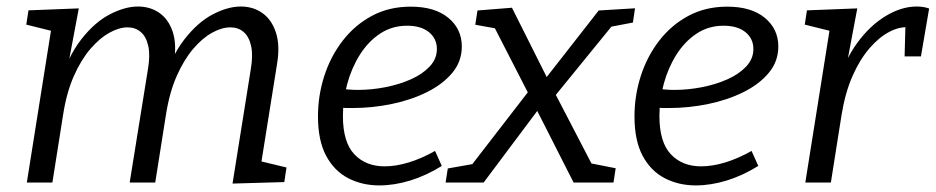

<svg xmlns="http://www.w3.org/2000/svg" viewBox="-20 -557 2856 586"><path d="M689.7 3.3 745.4 -345.6Q752.7 -388.5 746.4 -416.8Q740.1 -445.1 723.6 -459.3Q707.2 -473.5 683.2 -473.5Q656.9 -473.5 627.3 -457.1Q597.7 -440.8 569.7 -408Q541.7 -375.2 519.4 -325.1Q497.2 -275 486.5 -206.8L453.8 0H375.8L431.5 -345.6Q438.8 -388.5 432.5 -416.8Q426.2 -445.1 409.7 -459.3Q393.2 -473.5 369.3 -473.5Q343.6 -473.5 314 -457.1Q284.4 -440.8 256.1 -408Q227.8 -375.2 205.5 -325.1Q183.2 -275 172.6 -206.8L139.9 0H61.9L138.2 -479.9L169 -454.8L60.2 -481.9L66.9 -525.4L220.5 -531.4L183.5 -334.5L160.1 -296.6Q186.7 -384 227.9 -436.7Q269.1 -489.4 315.2 -513.2Q361.4 -537.1 400.8 -537.1Q438.5 -537.1 466.3 -517.7Q494.1 -498.4 507 -460.4Q519.8 -422.4 510.8 -366.4L503.5 -320.1L475 -296.6Q501.7 -384 542.7 -436.7Q583.7 -489.4 629.5 -513.2Q675.3 -537.1 714.7 -537.1Q753.1 -537.1 781.2 -516.9Q809.4 -496.7 822.2 -457.5Q835.1 -418.3 825.4 -360.7L775.1 -45.8L742.3 -72.9L854.4 -45.8L847.7 -1.3Z M1137.9 8.9Q1085.3 8.9 1042.8 -13.1Q1000.3 -35.1 975.4 -81.5Q950.5 -128 950.5 -201.8Q950.5 -265.3 969.7 -325Q988.9 -384.7 1025.8 -432.6Q1062.6 -480.4 1115 -508.6Q1167.4 -536.7 1233.5 -536.7Q1306.9 -536.7 1348.2 -502.7Q1389.5 -468.7 1389.5 -415Q1389.5 -369.8 1360.7 -335Q1331.8 -300.1 1283.4 -276Q1234.9 -251.8 1175.6 -239.6Q1116.4 -227.3 1055.5 -227.3Q1045.4 -227.3 1035.9 -227.4Q1026.5 -227.6 1017 -228.6L1022.4 -285.6Q1034.2 -284.6 1046.7 -283.6Q1059.2 -282.6 1072.2 -282.6Q1113.7 -282.6 1156.4 -290.9Q1199.1 -299.3 1234.5 -315.1Q1269.9 -331 1291.6 -354.2Q1313.4 -377.5 1313.4 -407.5Q1313.4 -439 1289.3 -458.8Q1265.1 -478.5 1222.5 -478.5Q1176.4 -478.5 1140.1 -454.4Q1103.8 -430.3 1078.4 -390.1Q1053.1 -349.8 1039.8 -301Q1026.6 -252.3 1026.6 -203Q1026.6 -123 1061.5 -86.1Q1096.4 -49.3 1153.7 -49.3Q1188.7 -49.3 1228.1 -61.4Q1267.5 -73.5 1307.8 -96.4L1328.4 -50.6Q1280.8 -21 1232 -6Q1183.2 8.9 1137.9 8.9Z M1340 0 1346.7 -42.8 1436.7 -58.8 1413.9 -46.1 1595.9 -281.7 1620.3 -285.7 1807.3 -525 1918.1 -531.7 1911.7 -488.2 1829.4 -472.5 1853.8 -485.2 1673.9 -264.3 1651.1 -260.3 1456.2 0ZM1730.6 0 1602.9 -251.6 1483.2 -484.9 1498.6 -469.2 1430.6 -481.5 1437.3 -525 1542.5 -533.4 1661.2 -296.8 1791.2 -46.5 1775.8 -59.9 1859.1 -43.5 1852.4 0Z M2103.9 8.9Q2051.3 8.9 2008.8 -13.1Q1966.3 -35.1 1941.4 -81.5Q1916.5 -128 1916.5 -201.8Q1916.5 -265.3 1935.7 -325Q1954.9 -384.7 1991.8 -432.6Q2028.6 -480.4 2081 -508.6Q2133.4 -536.7 2199.5 -536.7Q2272.9 -536.7 2314.2 -502.7Q2355.5 -468.7 2355.5 -415Q2355.5 -369.8 2326.7 -335Q2297.8 -300.1 2249.4 -276Q2200.9 -251.8 2141.6 -239.6Q2082.4 -227.3 2021.5 -227.3Q2011.4 -227.3 2001.9 -227.4Q1992.5 -227.6 1983 -228.6L1988.4 -285.6Q2000.2 -284.6 2012.7 -283.6Q2025.2 -282.6 2038.2 -282.6Q2079.7 -282.6 2122.4 -290.9Q2165.1 -299.3 2200.5 -315.1Q2235.9 -331 2257.6 -354.2Q2279.4 -377.5 2279.4 -407.5Q2279.4 -439 2255.3 -458.8Q2231.1 -478.5 2188.5 -478.5Q2142.4 -478.5 2106.1 -454.4Q2069.8 -430.3 2044.4 -390.1Q2019.1 -349.8 2005.8 -301Q1992.6 -252.3 1992.6 -203Q1992.6 -123 2027.5 -86.1Q2062.4 -49.3 2119.7 -49.3Q2154.7 -49.3 2194.1 -61.4Q2233.5 -73.5 2273.8 -96.4L2294.4 -50.6Q2246.8 -21 2198 -6Q2149.2 8.9 2103.9 8.9Z M2437.9 0 2517.9 -502.7 2545 -454.8 2436.2 -481.9 2442.9 -525.4 2596.5 -531.4 2559.5 -334.5 2536.1 -296Q2556.8 -372 2596.1 -425.7Q2635.4 -479.4 2683.4 -508.2Q2731.4 -537.1 2777.5 -537.1Q2799.5 -537.1 2815.8 -531L2790.8 -384.9H2740.9L2743.6 -483.8L2754 -473.8Q2725.6 -476.1 2694.3 -459.8Q2663.1 -443.5 2633.8 -409.7Q2604.5 -375.9 2582 -325.1Q2559.6 -274.3 2548.6 -206.8L2515.9 0Z"/></svg>

Font: Bitter Thin
Style: Italic
Weight: 100
Italic angle: -9°
Designer: Sol Matas, and Bitter project Authors
Foundry: Sol Matas
Version: Version 2.002